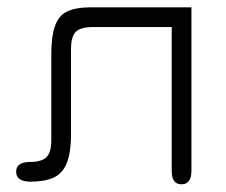

<svg xmlns="http://www.w3.org/2000/svg" viewBox="-20 -482 602 511"><path d="M463 8.5C463 8.5 463 8.5 463 8.5C445.5 8.5 437 -3.5 437 -27C437 -27 437 -27 437 -27C437 -27 437 -410 437 -410C437 -410 227.5 -410 227.5 -410C205 -410 190 -405.5 181.5 -397C173 -388.5 169 -373 169 -351C169 -351 169 -351 169 -351C169 -351 169 -125.5 169 -125.5C169 -92 165 -66 157.5 -47.5C150 -29 138 -16 122 -9C106 -2 85.5 1.5 61 1.5C61 1.5 61 1.5 61 1.5C49 1.5 39.5 -0.5 33 -5C26.5 -9 23 -15.5 23 -25C23 -25 23 -25 23 -25C23 -42.5 35.5 -51 60.5 -51C60.5 -51 60.5 -51 60.5 -51C81 -51 95.5 -55.5 104 -64C112.5 -72.5 116.5 -87.5 116.5 -109C116.5 -109 116.5 -109 116.5 -109C116.5 -109 116.5 -335.5 116.5 -335.5C116.5 -367.5 119.5 -393 126 -411.5C132 -430 142.5 -443.5 158 -451C173 -458.5 194 -462.5 220.5 -462.5C220.5 -462.5 220.5 -462.5 220.5 -462.5C220.5 -462.5 489.5 -462.5 489.5 -462.5C489.5 -462.5 489.5 -27.5 489.5 -27.5C489.5 -3.5 480.5 8.5 463 8.5Z"/></svg>

Font: Jura-Fortis-Regular
Style: Regular
Weight: 500
Designer: Daniel Johnson, Alexei Vanyashin, Mirko Velimirovic
Foundry: Daniel Johnson
Version: ""